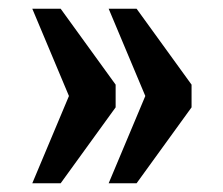

<svg xmlns="http://www.w3.org/2000/svg" viewBox="-20 -490 512 440"><path d="M229 -70H293L419 -244V-296L293 -470H229L313 -270ZM54 -70H119L245 -244V-296L119 -470H54L138 -270Z"/></svg>

Font: Noto Serif Lao ExtraCondensed ExtraBold
Style: Regular
Weight: 800
Width: 2
Designer: Monotype Design Team
Foundry: Monotype Imaging Inc.
Version: Version 2.003